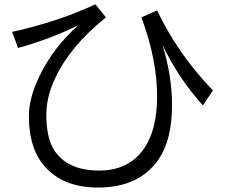

<svg xmlns="http://www.w3.org/2000/svg" viewBox="-20 -800 1020 872"><path d="M35.2 -655.3Q240.7 -700.2 413.1 -780.3L460.9 -721.2Q297.4 -588.9 230.5 -444.8Q190.4 -359.9 190.4 -278.8Q190.4 -174.3 225.6 -119.1Q285.2 -25.4 430.2 -25.4Q566.4 -25.4 635.7 -127.4Q693.4 -212.9 693.4 -362.3Q693.4 -530.8 622.1 -721.2L693.4 -752.9Q787.1 -555.2 947.3 -389.2L901.4 -321.3Q791 -443.8 718.3 -595.2Q761.2 -455.1 761.2 -322.3Q761.2 -165 700.2 -76.2Q612.3 51.8 424.8 51.8Q248.5 51.8 164.6 -67.9Q111.3 -144 111.3 -272.5Q111.3 -354 157.2 -450.2Q221.7 -585.4 335.9 -685.1Q203.1 -621.1 62 -582Z"/></svg>

Font: BIZ UDPGothic
Style: Regular
Weight: 400
Designer: TypeBank Co., Ltd.
Foundry: Morisawa Inc.
Version: Version 1.051